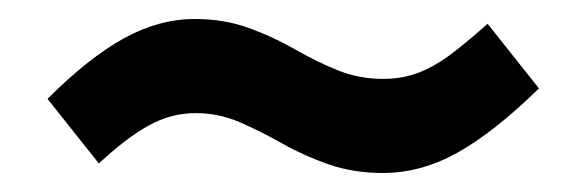

<svg xmlns="http://www.w3.org/2000/svg" viewBox="-20 -454 616 202"><path d="M383 -272Q352 -272 326 -281Q300 -290 277 -303Q254 -316 232 -325.5Q210 -335 186 -335Q160 -335 136.5 -322Q113 -309 84 -282L30 -350Q73 -393 110 -413.5Q147 -434 185 -434Q216 -434 242 -424.5Q268 -415 290.5 -402Q313 -389 335.5 -380Q358 -371 383 -371Q404 -371 421.5 -378Q439 -385 456.5 -398.5Q474 -412 493 -429L547 -361Q500 -315 461.5 -293.5Q423 -272 383 -272Z"/></svg>

Font: MuseoModerno Thin Medium
Style: Regular
Weight: 500
Version: Version 1.003